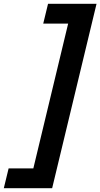

<svg xmlns="http://www.w3.org/2000/svg" viewBox="-101 -803 527 1008"><path d="M-81 185 -55.8 81.2H74L256.8 -679.2H126L151.2 -783H405.8L172.8 185Z"/></svg>

Font: Ubuntu Sans
Style: Italic
Weight: 400
Italic angle: -13.5°
Designer: Dalton Maag Ltd
Foundry: Dalton Maag Ltd
Version: Version 1.006